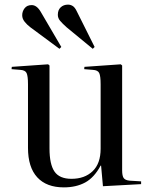

<svg xmlns="http://www.w3.org/2000/svg" viewBox="-20 -796 659 830"><path d="M256 14Q181 14 141 -29.5Q101 -73 101 -157V-432Q101 -467 95 -480Q89 -493 67 -494L30 -497L31 -507L188 -518L194 -513V-154Q194 -86 215.5 -54.5Q237 -23 289 -23Q346 -23 380.5 -56Q415 -89 415 -153V-432Q415 -467 409 -480Q403 -493 381 -494L344 -497L345 -507L502 -518L508 -513V-60Q508 -36 514.5 -26.5Q521 -17 540 -15L590 -12V0L425 9L417 -80H415Q387 -28 348 -7Q309 14 256 14ZM381 -585 268 -678Q249 -695 239.5 -706.5Q230 -718 230 -732Q230 -753 242.5 -764.5Q255 -776 274 -776Q285 -776 294.5 -770Q304 -764 312 -747L389 -593ZM237 -585 110 -679Q97 -689 86.5 -702Q76 -715 76 -730Q76 -747 86.5 -760.5Q97 -774 117 -774Q139 -774 156 -745L245 -593Z"/></svg>

Font: Display Regular
Style: Regular
Weight: 400
Designer: Latin by Veronika Burian and Jose Scaglione. Greek by Irene Vlachou. Cyrillic by Vera Evstafieva.
Foundry: TypeTogether
Version: Version 3.002